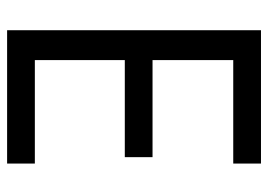

<svg xmlns="http://www.w3.org/2000/svg" viewBox="-127 -627 754 540"><g transform="rotate(90 250.0 -357.0)"><path d="M65 0H440V-78H149V-331H422V-409H149V-636H440V-714H65Z"/></g></svg>

Font: Noto Sans Mono ExtraCondensed
Style: Regular
Weight: 400
Width: 2
Designer: Monotype Design Team
Foundry: Monotype Imaging Inc.
Version: Version 2.014